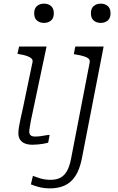

<svg xmlns="http://www.w3.org/2000/svg" viewBox="-20 -793 649 1056"><path d="M81 -60Q81 -74 84 -93Q87 -112 92.5 -137.5Q98 -163 106 -198L159 -452Q161 -464 153 -471.5Q145 -479 128.5 -485Q112 -491 86 -495L76 -497L85 -537H236L161 -182Q154 -152 150 -130Q146 -108 143.5 -93Q141 -78 141 -69Q141 -55 149 -48.5Q157 -42 172 -42Q188 -42 202.5 -44Q217 -46 230.5 -48.5Q244 -51 253 -51L245 -8Q234 -5 219.5 -2.5Q205 0 189.5 1.5Q174 3 158 3Q135 3 118 -3.5Q101 -10 91 -24Q81 -38 81 -60ZM168 -720Q168 -747 183.5 -760Q199 -773 222 -773Q245 -773 260.5 -760Q276 -747 276 -720Q276 -693 260.5 -680Q245 -667 222 -667Q199 -667 183.5 -680Q168 -693 168 -720ZM534 -667Q511 -667 495.5 -680Q480 -693 480 -720Q480 -747 495.5 -760Q511 -773 534 -773Q557 -773 572.5 -760Q588 -747 588 -720Q588 -693 572.5 -680Q557 -667 534 -667ZM150 221 161 174Q175 180 201 188Q227 196 258 196Q289 196 311 185Q333 174 348 148Q363 122 371 79L473 -448Q476 -462 467.5 -470Q459 -478 441 -483.5Q423 -489 398 -493L386 -495L394 -537H550L430 80Q418 140 394 176Q370 212 335 227.5Q300 243 256 243Q220 243 191.5 235Q163 227 150 221Z"/></svg>

Font: Roboto Serif ExtraLight
Style: Italic
Weight: 250
Italic angle: -10°
Designer: Greg Gazdowicz
Foundry: Commercial Type
Version: Version 1.008